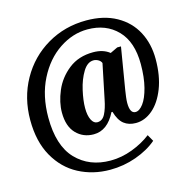

<svg xmlns="http://www.w3.org/2000/svg" viewBox="-121 -832 1079 1092"><g transform="rotate(-15 418.5 -286.0)"><path d="M28 -248Q28 -379 87.5 -485.5Q147 -592 251 -653Q355 -714 482 -714Q585 -714 658.5 -673Q732 -632 769.5 -561Q807 -490 807 -400Q807 -301 778.5 -228Q750 -155 704 -116Q658 -77 605 -77Q563 -77 535 -99Q507 -121 492 -173H486Q438 -77 357 -77Q295 -77 254 -119.5Q213 -162 213 -243Q213 -303 241 -369.5Q269 -436 328 -482.5Q387 -529 473 -529Q532 -529 569 -499L613 -520H635L594 -273Q591 -255 588.5 -234.5Q586 -214 586 -200Q586 -138 619 -138Q642 -138 665 -168.5Q688 -199 703 -257.5Q718 -316 718 -394Q718 -525 651 -594Q584 -663 475 -663Q388 -663 308.5 -610Q229 -557 180 -460Q131 -363 131 -236Q131 -70 208.5 11Q286 92 411 92Q476 92 539.5 68Q603 44 651 7L673 46Q623 89 549 115.5Q475 142 395 142Q294 142 210.5 98Q127 54 77.5 -34Q28 -122 28 -248ZM467 -253 509 -456Q504 -469 490.5 -476.5Q477 -484 463 -484Q427 -484 400.5 -440.5Q374 -397 360.5 -337.5Q347 -278 347 -234Q347 -190 360 -164Q373 -138 394 -138Q424 -138 440.5 -169.5Q457 -201 467 -253Z"/></g></svg>

Font: Noto Serif NarrowBlack
Style: Italic
Weight: 900
Width: 4
Italic angle: -12°
Designer: Monotype Design Team
Foundry: Monotype Imaging Inc.
Version: Version 1.001